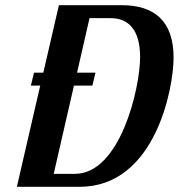

<svg xmlns="http://www.w3.org/2000/svg" viewBox="-20 -720 689 740"><path d="M265 -390H336L348 -440H277L325 -650H407C470 -650 520 -611 520 -500C520 -380 443 -50 269 -50H187ZM649 -498C649 -640 574 -700 449 -700H207L147 -440H111L99 -390H135L45 0H287C577 0 649 -377 649 -498Z"/></svg>

Font: Pfennig
Style: BoldItalic
Weight: 700
Italic angle: -13°
Version: Version 20100423